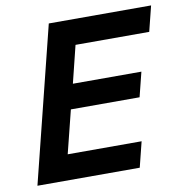

<svg xmlns="http://www.w3.org/2000/svg" viewBox="-77 -748 786 821"><g transform="rotate(-10 316.0 -337.5)"><path d="M464.2 0H20L188.3 -675H632.5L605 -565H285L245 -403.3H542.5L515.8 -296.7H217.5L170.8 -110H491.7Z"/></g></svg>

Font: Funnel Sans SemiBold
Style: Italic
Weight: 600
Italic angle: -14.036°
Designer: NORD ID, Kristian Moeller
Foundry: Dicotype
Version: Version 1.000